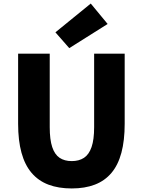

<svg xmlns="http://www.w3.org/2000/svg" viewBox="-20 -1047 803 1081"><path d="M384 14Q309 14 252.5 -7.5Q196 -29 158 -73.5Q120 -118 101 -187Q82 -256 82 -350V-745H260V-331Q260 -261 274 -219Q288 -177 315.5 -158.5Q343 -140 384 -140Q425 -140 453 -158.5Q481 -177 495.5 -219Q510 -261 510 -331V-745H682V-350Q682 -256 663.5 -187Q645 -118 607.5 -73.5Q570 -29 514 -7.5Q458 14 384 14ZM370 -776 292 -865 491 -1027 586 -912Z"/></svg>

Font: Noto Sans KR Thin Black
Style: Regular
Weight: 900
Version: Version 2.004-H2;hotconv 1.0.118;makeotfexe 2.5.65603